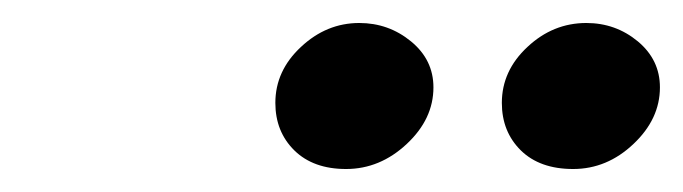

<svg xmlns="http://www.w3.org/2000/svg" viewBox="-20 -798 594 167"><path d="M478.5 -651Q449.5 -651 433 -667.2Q416.5 -683.5 416.5 -708.5Q416.5 -736.5 438.8 -757.2Q461 -778 490 -778Q515.5 -778 534.8 -762Q554 -746 554 -722Q554 -694.5 531 -672.8Q508 -651 478.5 -651ZM281 -651Q252.5 -651 236 -667.2Q219.5 -683.5 219.5 -708.5Q219.5 -736.5 241.8 -757.2Q264 -778 292.5 -778Q318 -778 337.5 -762Q357 -746 357 -722Q357 -694.5 333.8 -672.8Q310.5 -651 281 -651Z"/></svg>

Font: Libre Caslon Condensed Bold
Style: Italic
Weight: 700
Italic angle: -22.583°
Designer: Pablo Impallari, Rodrigo Fuenzalida, Katja Schimmel, Ertekin Erdin
Foundry: Pablo Impallari, Rodrigo Fuenzalida
Version: Version 2.000; ttfautohint (v1.8.4.7-5d5b);gftools[0.9.33]